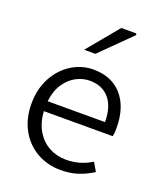

<svg xmlns="http://www.w3.org/2000/svg" viewBox="-147 -900 870 1013"><g transform="rotate(20 287.5 -394.0)"><path d="M49 -265Q49 -348 84 -412Q119 -476 175.5 -510.5Q232 -545 296 -545Q399 -545 457 -478.5Q515 -412 515 -296Q515 -268 511 -249H124Q128 -185 155.5 -139.5Q183 -94 226 -71Q269 -48 321 -48Q399 -48 464 -89L492 -41Q452 -15 408.5 -1Q365 13 312 13Q239 13 179 -21Q119 -55 84 -118Q49 -181 49 -265ZM447 -305Q447 -391 407.5 -437Q368 -483 298 -483Q260 -483 223 -464Q186 -445 159 -405Q132 -365 125 -305ZM358 -801H441L445 -793L276 -626H213Z"/></g></svg>

Font: Nebula Sans Book
Style: Regular
Weight: 400
Designer: Paul D. Hunt for Adobe (as Source Sans)
Foundry: Nebula Entertainment & Broadcasting LLC
Version: Version 1.010